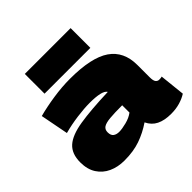

<svg xmlns="http://www.w3.org/2000/svg" viewBox="-194 -947 1135 1135"><g transform="rotate(-45 373.0 -379.5)"><path d="M30 -168Q30 -239 71 -276Q112 -313 202.5 -327.5Q293 -342 440 -347Q430 -363 399 -370Q368 -377 319 -377Q273 -377 212.5 -369Q152 -361 97 -346L63 -522Q123 -538 196 -549Q269 -560 336 -560Q515 -560 595.5 -504.5Q676 -449 676 -336V-234Q676 -204 684.5 -193.5Q693 -183 706 -183Q711 -183 717.5 -183.5Q724 -184 729 -186L746 -26Q721 -10 687.5 0Q654 10 613 10Q558 10 521.5 -8Q485 -26 466 -66Q413 -30 355.5 -10Q298 10 223 10Q168 10 124.5 -10Q81 -30 55.5 -69.5Q30 -109 30 -168ZM270 -179Q270 -153 284 -142.5Q298 -132 321 -132Q345 -132 382 -141.5Q419 -151 444 -170V-231Q379 -231 341 -227.5Q303 -224 286.5 -213Q270 -202 270 -179ZM168 -604V-769H551V-604Z"/></g></svg>

Font: Georama Extended Black
Style: Regular
Weight: 900
Width: 7
Designer: Jean-Baptiste Levee
Foundry: Production Type
Version: Version 1.000